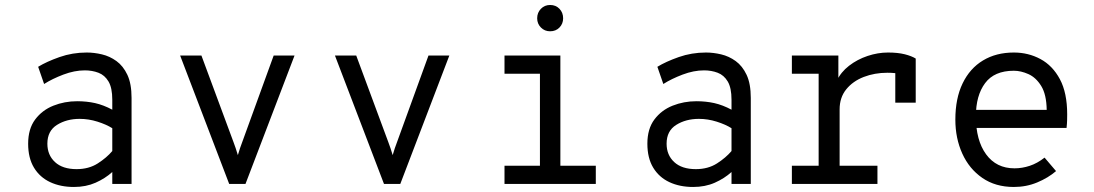

<svg xmlns="http://www.w3.org/2000/svg" viewBox="-20 -732 4352 764"><path d="M274.2 12Q220.8 12 179.7 -7.2Q138.6 -26.4 115.3 -64.7Q92 -103 92 -160.2Q92 -219.2 119.9 -256.5Q147.9 -293.8 192.4 -311.5Q236.9 -329.2 287 -329.2Q324.5 -329.2 358.2 -321.8Q391.9 -314.2 426.8 -295.5V-335.2Q426.8 -382.4 411.8 -407.7Q396.8 -433 371.8 -442.5Q346.8 -452 317.5 -452Q276.5 -452 232.1 -435.2Q187.8 -418.4 155.5 -397.8L131.8 -466.2Q165.4 -486.8 216.8 -504.9Q268.1 -523 325.2 -523Q354.4 -523 385.4 -515.7Q416.5 -508.4 443.4 -489Q470.2 -469.6 486.9 -434.2Q503.5 -398.8 503.5 -342.2V0H426.8V-47.5Q398.6 -21.9 360.2 -4.9Q321.9 12 274.2 12ZM284.8 -59Q333.5 -59 369.1 -81.8Q404.6 -104.6 426.8 -131V-221.8Q403.1 -236.8 367.9 -247.9Q332.8 -259 296.8 -259Q245.2 -259 206.9 -235.1Q168.5 -211.2 168.5 -160.2Q168.5 -115.1 198.8 -87.1Q229.1 -59 284.8 -59Z M892 0 696.8 -511H781.5L909.2 -166.4Q913.4 -155.1 917.8 -142.4Q922.2 -129.8 926.5 -114.8Q930.6 -129.8 935.1 -142.4Q939.6 -155.1 943.8 -166.4L1069 -511H1152L956.8 0Z M1508 0 1312.8 -511H1397.5L1525.2 -166.4Q1529.4 -155.1 1533.8 -142.4Q1538.2 -129.8 1542.5 -114.8Q1546.6 -129.8 1551.1 -142.4Q1555.6 -155.1 1559.8 -166.4L1685 -511H1768L1572.8 0Z M2128.5 -15V-511H2209.8V-15ZM1987.5 0V-72.5H2350.8V0ZM1987.5 -438.5V-511H2173.5V-438.5ZM2168.9 -607.5Q2147.2 -607.5 2132.4 -622.5Q2117.5 -637.5 2117.5 -659.2Q2117.5 -681.8 2132.4 -697Q2147.2 -712.2 2168.9 -712.2Q2191.8 -712.2 2206.2 -697Q2220.8 -681.8 2220.8 -659.2Q2220.8 -637.5 2206.2 -622.5Q2191.8 -607.5 2168.9 -607.5Z M2738.2 12Q2684.8 12 2643.7 -7.2Q2602.6 -26.4 2579.3 -64.7Q2556 -103 2556 -160.2Q2556 -219.2 2583.9 -256.5Q2611.9 -293.8 2656.4 -311.5Q2700.9 -329.2 2751 -329.2Q2788.5 -329.2 2822.2 -321.8Q2855.9 -314.2 2890.8 -295.5V-335.2Q2890.8 -382.4 2875.8 -407.7Q2860.8 -433 2835.8 -442.5Q2810.8 -452 2781.5 -452Q2740.5 -452 2696.1 -435.2Q2651.8 -418.4 2619.5 -397.8L2595.8 -466.2Q2629.4 -486.8 2680.8 -504.9Q2732.1 -523 2789.2 -523Q2818.4 -523 2849.4 -515.7Q2880.5 -508.4 2907.4 -489Q2934.2 -469.6 2950.9 -434.2Q2967.5 -398.8 2967.5 -342.2V0H2890.8V-47.5Q2862.6 -21.9 2824.2 -4.9Q2785.9 12 2738.2 12ZM2748.8 -59Q2797.5 -59 2833.1 -81.8Q2868.6 -104.6 2890.8 -131V-221.8Q2867.1 -236.8 2831.9 -247.9Q2796.8 -259 2760.8 -259Q2709.2 -259 2670.9 -235.1Q2632.5 -211.2 2632.5 -160.2Q2632.5 -115.1 2662.8 -87.1Q2693.1 -59 2748.8 -59Z M3131 0V-72.5H3237.5V-438.5H3131V-511H3316V-396.5L3310 -410.8Q3325.9 -445.2 3358.6 -470.4Q3391.2 -495.6 3432.1 -509.3Q3473 -523 3513.5 -523Q3552.4 -523 3580 -516.1Q3607.6 -509.1 3623.8 -499V-323.5H3542.5V-474.8L3567.5 -436Q3554.8 -439.6 3540.7 -441.1Q3526.6 -442.5 3511 -442.5Q3460.4 -442.5 3417 -425.8Q3373.6 -409 3347.3 -376.5Q3321 -344 3321 -296.8V-72.5H3471.5V0Z M4014.2 12Q3940.9 12 3888.8 -24.1Q3836.6 -60.1 3809.1 -120.9Q3781.5 -181.8 3781.5 -256Q3781.5 -340.5 3810.4 -400.2Q3839.2 -460 3891.6 -491.5Q3943.9 -523 4014.2 -523Q4072 -523 4120.2 -497Q4168.5 -471 4197.5 -416.8Q4226.5 -362.5 4226.5 -277.2Q4226.5 -267.9 4226.2 -254.1Q4225.9 -240.2 4224 -223H3845.5V-294.8H4145Q4144.1 -356 4123.2 -389.8Q4102.4 -423.6 4072.3 -437.1Q4042.2 -450.5 4014.2 -450.5Q3936.6 -450.5 3899.9 -401.2Q3863.2 -352 3863.2 -269.2Q3863.2 -173.5 3903.9 -117.9Q3944.6 -62.2 4016.8 -62.2Q4047.4 -62.2 4077.5 -72.2Q4107.6 -82.1 4136.5 -104.8L4182.2 -51.2Q4150.6 -24.1 4107.3 -6.1Q4064 12 4014.2 12Z"/></svg>

Font: Overpass Mono Light
Style: Regular
Weight: 300
Monospace: yes
Designer: Delve Withrington, Dave Bailey
Foundry: Delve Fonts LLC
Version: Version 4.000